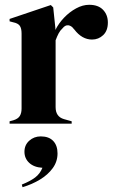

<svg xmlns="http://www.w3.org/2000/svg" viewBox="-20 -516 481 801"><path d="M20 0V-10L35 -14Q55 -20 62.5 -32Q70 -44 70 -63V-376Q70 -398 62.5 -408.5Q55 -419 35 -423L20 -427V-437L192 -495L202 -485L211 -399V-391Q225 -419 247.5 -442.5Q270 -466 297.5 -481Q325 -496 352 -496Q390 -496 410 -475Q430 -454 430 -422Q430 -388 410.5 -369.5Q391 -351 364 -351Q322 -351 290 -393L288 -395Q278 -409 265 -410.5Q252 -412 241 -398Q231 -389 224.5 -376.5Q218 -364 212 -348V-69Q212 -29 247 -19L279 -10V0ZM74 265 71 254Q106 240 126.5 224.5Q147 209 157 184Q122 182 102 163.5Q82 145 82 117Q82 89 102 71Q122 53 150 53Q184 53 202 72Q220 91 220 124Q220 158 200 185.5Q180 213 147 233Q114 253 74 265Z"/></svg>

Font: DM Serif Display
Style: Regular
Weight: 400
Designer: Colophon Foundry, Frank Grießhammer
Foundry: Colophon Foundry
Version: Version 5.200; ttfautohint (v1.8.3)